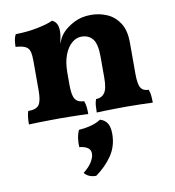

<svg xmlns="http://www.w3.org/2000/svg" viewBox="-85 -542 838 919"><g transform="rotate(-10 334.0 -83.0)"><path d="M108 -208V-292Q108 -320.4 103.6 -337.7Q99.2 -355 83.8 -363.3Q68.4 -371.6 35.4 -373.8Q35.4 -389.6 37.7 -405.2Q40 -420.8 46.8 -433.6Q103.6 -434.4 154.4 -444.7Q205.2 -455 228.8 -467Q242 -461.6 250 -448.5Q258 -435.4 258 -411ZM578 -148Q578 -97.2 589.2 -79.1Q600.4 -61 627.4 -61Q632.8 -47.2 634.4 -32.2Q636 -17.2 636 3Q614 2 578.2 1Q542.4 0 509 0Q487.2 0 458.6 0.5Q430 1 404.3 1.5Q378.6 2 363.6 3Q363.6 -14.8 364.9 -30.9Q366.2 -47 371.6 -61Q398.6 -61 413.3 -81Q428 -101 428 -154.6V-256.8Q428 -319.4 408.4 -343.4Q388.8 -367.4 353.6 -367.4Q328.8 -367.4 307 -348.8Q285.2 -330.2 271.6 -294.9Q258 -259.6 258 -207.6V-148Q258 -96.8 271.5 -78.9Q285 -61 313.8 -61Q319.2 -46 320.8 -31Q322.4 -16 322.4 3Q307.8 2 283.6 1.5Q259.4 1 232.7 0.5Q206 0 183 0Q160 0 131.1 0.5Q102.2 1 75.6 1.5Q49 2 34 3Q34 -16 35.9 -33Q37.8 -50 42 -61Q81 -61 94.5 -79.5Q108 -98 108 -148V-292L258 -411Q258 -399 255.3 -383.4Q252.6 -367.8 248 -350.8Q254 -364.8 260.6 -377.6Q267.2 -390.4 277.4 -401.4Q298.6 -425 334.3 -443.5Q370 -462 416.4 -462Q458.6 -462 495.3 -445.9Q532 -429.8 555 -394Q578 -358.2 578 -299ZM373 39.4Q397.2 47 408.1 65.4Q419 83.8 419 116.6Q419 175.8 387.7 221.5Q356.4 267.2 308.4 301Q271.6 301.2 251.6 277Q280.2 254.4 293.6 232.1Q307 209.8 307 191.8Q307 157.4 252.6 151.6Q251 132.8 253.9 110.7Q256.8 88.6 265.4 70Q298.6 67.4 325.5 60.1Q352.4 52.8 373 39.4Z"/></g></svg>

Font: Vollkorn
Style: Regular
Weight: 400
Designer: Friedrich Althausen
Foundry: Friedrich Althausen
Version: Version 4.104